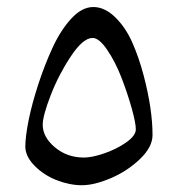

<svg xmlns="http://www.w3.org/2000/svg" viewBox="-20 -533 514 555"><path d="M395.5 -314Q420.9 -216.8 420.9 -142.6Q420.9 -107.9 384.3 -73Q347.7 -38.1 300 -17.8Q252.4 2.4 216.8 2.4Q181.2 2.4 143.8 -12.2Q106.4 -26.9 79.8 -54Q53.2 -81.1 53.2 -109.4Q53.2 -137.7 62.7 -185.3Q72.3 -232.9 90.6 -289.1Q108.9 -345.2 132.1 -395.5Q155.3 -445.8 186 -479.2Q216.8 -512.7 249.8 -512.7Q282.7 -512.7 313 -483.2Q343.3 -453.6 362.5 -409.9Q381.8 -366.2 395.5 -314ZM103.5 -172.4Q103.5 -136.7 138.7 -107.2Q173.8 -77.6 222.7 -77.6Q245.6 -77.6 280.5 -89.4Q315.4 -101.1 344 -120.8Q372.6 -140.6 372.6 -159.2Q372.6 -177.7 360.6 -220.5Q348.6 -263.2 331.1 -308.6Q313.5 -354 290 -388.7Q266.6 -423.3 247.6 -423.3Q220.2 -423.3 185.1 -370.6Q149.9 -317.9 126.7 -258.1Q103.5 -198.2 103.5 -172.4Z"/></svg>

Font: Farbod
Style: Regular
Weight: 400
Designer: Mohammad Saleh Souzanchi
Foundry: http://font-store.ir
Version: Version:3.2.5;RFB:1.2.5;Building:2016-06-12 13:21:07.028780